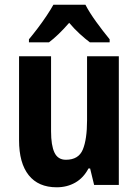

<svg xmlns="http://www.w3.org/2000/svg" viewBox="-20 -786 588 816"><path d="M485 -547V0H380L363 -70H356Q335 -30 300 -10Q265 10 221 10Q143 10 102 -41.5Q61 -93 61 -190V-547H197V-228Q197 -168 211.5 -137.5Q226 -107 260 -107Q314 -107 332 -150.5Q350 -194 350 -275V-547ZM343 -766Q360 -733 389 -693Q418 -653 446 -619V-606H362Q342 -621 319 -642Q296 -663 274 -689Q227 -635 188 -606H103V-619Q119 -638 139.5 -665Q160 -692 178 -719Q196 -746 207 -766Z"/></svg>

Font: Noto Sans Condensed
Style: Bold
Weight: 700
Width: 3
Designer: Monotype Design Team
Foundry: Monotype Imaging Inc.
Version: Version 2.013; ttfautohint (v1.8.4.7-5d5b)